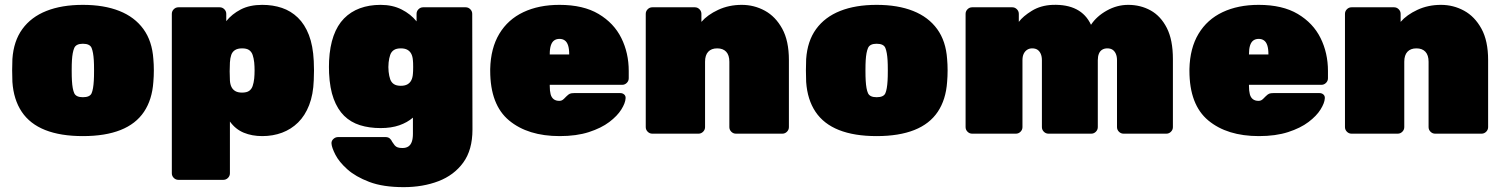

<svg xmlns="http://www.w3.org/2000/svg" viewBox="-20 -550 6183 790"><path d="M321 10Q229 10 166 -15Q103 -40 69.5 -90Q36 -140 31 -213Q30 -236 30 -260.5Q30 -285 31 -307Q36 -381 72 -430.5Q108 -480 171 -505Q234 -530 321 -530Q408 -530 471 -505Q534 -480 570 -430.5Q606 -381 611 -307Q613 -285 613 -260.5Q613 -236 611 -213Q606 -140 572.5 -90Q539 -40 476 -15Q413 10 321 10ZM321 -150Q350 -150 357 -166.5Q364 -183 366 -218Q367 -233 367 -260Q367 -287 366 -302Q364 -335 357 -352.5Q350 -370 321 -370Q293 -370 285.5 -352.5Q278 -335 276 -302Q275 -287 275 -260Q275 -233 276 -218Q278 -183 285.5 -166.5Q293 -150 321 -150Z M714 190Q703 190 695 182Q687 174 687 163V-493Q687 -504 695 -512Q703 -520 714 -520H884Q895 -520 903 -512Q911 -504 911 -493V-463Q934 -492 970.5 -511Q1007 -530 1059 -530Q1103 -530 1140 -517.5Q1177 -505 1205.5 -477.5Q1234 -450 1251 -406Q1268 -362 1271 -299Q1272 -277 1272 -260Q1272 -243 1271 -220Q1269 -161 1252 -117.5Q1235 -74 1206.5 -46Q1178 -18 1140.5 -4Q1103 10 1059 10Q1017 10 983 -4Q949 -18 926 -50V163Q926 174 918 182Q910 190 899 190ZM976 -169Q995 -169 1005 -176Q1015 -183 1019.5 -196Q1024 -209 1026 -227Q1029 -260 1026 -293Q1024 -311 1019.5 -324Q1015 -337 1005 -344Q995 -351 976 -351Q958 -351 947 -344Q936 -337 931.5 -324Q927 -311 926 -293Q925 -271 925 -256.5Q925 -242 926 -219Q927 -203 932.5 -192Q938 -181 948.5 -175Q959 -169 976 -169Z M1641 220Q1556 220 1499.5 198.5Q1443 177 1409 146.5Q1375 116 1360 86.5Q1345 57 1344 41Q1343 30 1351.5 22Q1360 14 1371 14H1566Q1577 14 1583.5 19.5Q1590 25 1594 34Q1599 42 1604 48Q1609 54 1616.5 56.5Q1624 59 1636 59Q1651 59 1660.5 52.5Q1670 46 1674.5 33Q1679 20 1679 0V-66Q1656 -46 1623 -34.5Q1590 -23 1546 -23Q1499 -23 1461 -35Q1423 -47 1396 -73.5Q1369 -100 1353 -143Q1337 -186 1334 -249Q1333 -275 1334 -300Q1337 -359 1352.5 -402.5Q1368 -446 1395.5 -474Q1423 -502 1461 -516Q1499 -530 1546 -530Q1595 -530 1632.5 -511Q1670 -492 1694 -462V-493Q1694 -504 1702 -512Q1710 -520 1721 -520H1896Q1907 -520 1915 -512Q1923 -504 1923 -493L1924 -17Q1924 67 1886 119Q1848 171 1784 195.5Q1720 220 1641 220ZM1629 -197Q1646 -197 1656.5 -203Q1667 -209 1672.5 -220Q1678 -231 1679 -247Q1680 -255 1680 -274.5Q1680 -294 1679 -301Q1678 -317 1672.5 -328Q1667 -339 1656.5 -345Q1646 -351 1629 -351Q1611 -351 1600.5 -344Q1590 -337 1585.5 -324Q1581 -311 1579 -293Q1577 -274 1579 -255Q1581 -237 1585.5 -224Q1590 -211 1600.5 -204Q1611 -197 1629 -197Z M2283 10Q2152 10 2074.5 -54.5Q1997 -119 1997 -259Q1997 -261 1997 -263Q1997 -265 1997 -266Q1999 -352 2034.5 -411Q2070 -470 2133.5 -500Q2197 -530 2282 -530Q2380 -530 2443 -492.5Q2506 -455 2536.5 -393.5Q2567 -332 2567 -258V-228Q2567 -217 2559 -209Q2551 -201 2540 -201H2242Q2242 -200 2242 -199Q2242 -198 2242 -196Q2242 -176 2245.5 -162.5Q2249 -149 2258 -142Q2267 -135 2281 -135Q2287 -135 2291.5 -137Q2296 -139 2300.5 -143.5Q2305 -148 2310 -153Q2319 -162 2325 -164.5Q2331 -167 2343 -167H2532Q2542 -167 2548.5 -161Q2555 -155 2554 -145Q2553 -126 2536.5 -99.5Q2520 -73 2487 -48Q2454 -23 2403 -6.5Q2352 10 2283 10ZM2242 -326H2322V-327Q2322 -349 2317.5 -363Q2313 -377 2304 -383.5Q2295 -390 2282 -390Q2269 -390 2260 -383.5Q2251 -377 2246.5 -363Q2242 -349 2242 -327Z M2664 0Q2653 0 2645 -8Q2637 -16 2637 -27V-493Q2637 -504 2645 -512Q2653 -520 2664 -520H2839Q2850 -520 2858 -512Q2866 -504 2866 -493V-460Q2891 -489 2935 -509.5Q2979 -530 3032 -530Q3083 -530 3127 -506Q3171 -482 3198.5 -432Q3226 -382 3226 -303V-27Q3226 -16 3218 -8Q3210 0 3199 0H3008Q2997 0 2989 -8Q2981 -16 2981 -27V-296Q2981 -323 2968 -337Q2955 -351 2931 -351Q2907 -351 2894 -337Q2881 -323 2881 -296V-27Q2881 -16 2873 -8Q2865 0 2854 0Z M3587 10Q3495 10 3432 -15Q3369 -40 3335.5 -90Q3302 -140 3297 -213Q3296 -236 3296 -260.5Q3296 -285 3297 -307Q3302 -381 3338 -430.5Q3374 -480 3437 -505Q3500 -530 3587 -530Q3674 -530 3737 -505Q3800 -480 3836 -430.5Q3872 -381 3877 -307Q3879 -285 3879 -260.5Q3879 -236 3877 -213Q3872 -140 3838.5 -90Q3805 -40 3742 -15Q3679 10 3587 10ZM3587 -150Q3616 -150 3623 -166.5Q3630 -183 3632 -218Q3633 -233 3633 -260Q3633 -287 3632 -302Q3630 -335 3623 -352.5Q3616 -370 3587 -370Q3559 -370 3551.5 -352.5Q3544 -335 3542 -302Q3541 -287 3541 -260Q3541 -233 3542 -218Q3544 -183 3551.5 -166.5Q3559 -150 3587 -150Z M3980 0Q3969 0 3961 -8Q3953 -16 3953 -27V-493Q3953 -504 3961 -512Q3969 -520 3980 -520H4145Q4156 -520 4164 -512Q4172 -504 4172 -493V-460Q4189 -483 4225.5 -505.5Q4262 -528 4311 -530Q4429 -534 4469 -448Q4492 -483 4534 -506.5Q4576 -530 4622 -530Q4673 -530 4714.5 -507Q4756 -484 4781 -435Q4806 -386 4806 -307V-27Q4806 -16 4798 -8Q4790 0 4779 0H4603Q4592 0 4584 -8Q4576 -16 4576 -27V-302Q4576 -318 4571 -329Q4566 -340 4557.5 -345.5Q4549 -351 4536 -351Q4524 -351 4515 -345.5Q4506 -340 4501.5 -329Q4497 -318 4497 -302V-27Q4497 -16 4489 -8Q4481 0 4470 0H4294Q4283 0 4275 -8Q4267 -16 4267 -27V-302Q4267 -318 4262 -329Q4257 -340 4248.5 -345.5Q4240 -351 4227 -351Q4215 -351 4206 -345Q4197 -339 4192 -328.5Q4187 -318 4187 -302V-27Q4187 -16 4179 -8Q4171 0 4160 0Z M5160 10Q5029 10 4951.5 -54.5Q4874 -119 4874 -259Q4874 -261 4874 -263Q4874 -265 4874 -266Q4876 -352 4911.5 -411Q4947 -470 5010.5 -500Q5074 -530 5159 -530Q5257 -530 5320 -492.5Q5383 -455 5413.5 -393.5Q5444 -332 5444 -258V-228Q5444 -217 5436 -209Q5428 -201 5417 -201H5119Q5119 -200 5119 -199Q5119 -198 5119 -196Q5119 -176 5122.5 -162.5Q5126 -149 5135 -142Q5144 -135 5158 -135Q5164 -135 5168.5 -137Q5173 -139 5177.5 -143.5Q5182 -148 5187 -153Q5196 -162 5202 -164.5Q5208 -167 5220 -167H5409Q5419 -167 5425.5 -161Q5432 -155 5431 -145Q5430 -126 5413.5 -99.5Q5397 -73 5364 -48Q5331 -23 5280 -6.5Q5229 10 5160 10ZM5119 -326H5199V-327Q5199 -349 5194.5 -363Q5190 -377 5181 -383.5Q5172 -390 5159 -390Q5146 -390 5137 -383.5Q5128 -377 5123.5 -363Q5119 -349 5119 -327Z M5541 0Q5530 0 5522 -8Q5514 -16 5514 -27V-493Q5514 -504 5522 -512Q5530 -520 5541 -520H5716Q5727 -520 5735 -512Q5743 -504 5743 -493V-460Q5768 -489 5812 -509.5Q5856 -530 5909 -530Q5960 -530 6004 -506Q6048 -482 6075.5 -432Q6103 -382 6103 -303V-27Q6103 -16 6095 -8Q6087 0 6076 0H5885Q5874 0 5866 -8Q5858 -16 5858 -27V-296Q5858 -323 5845 -337Q5832 -351 5808 -351Q5784 -351 5771 -337Q5758 -323 5758 -296V-27Q5758 -16 5750 -8Q5742 0 5731 0Z"/></svg>

Font: Rubik Black
Style: Regular
Weight: 900
Designer: Hubert and Fischer
Foundry: Hubert and Fischer
Version: Version 2.300;gftools[0.9.30]